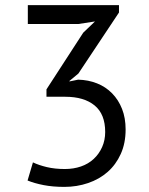

<svg xmlns="http://www.w3.org/2000/svg" viewBox="-20 -720 585 752"><path d="M234 -58Q268 -58 297 -68Q326 -78 347 -97.5Q368 -117 380 -144Q392 -171 392 -203Q392 -273 350.5 -307Q309 -341 236 -341H162V-370L306 -592L352 -636L287 -626H89V-700H446V-671L287 -432L252 -403V-401L286 -408Q326 -407 360 -393.5Q394 -380 419 -354.5Q444 -329 458 -293.5Q472 -258 472 -213Q472 -159 453 -117Q434 -75 401.5 -46.5Q369 -18 325 -3Q281 12 232 12Q187 12 151 5Q115 -2 88 -13L109 -84Q132 -73 163.5 -65.5Q195 -58 234 -58Z"/></svg>

Font: PT Sans
Style: Regular
Weight: 400
Version: Version 2.003W OFL; ttfautohint (v1.6)